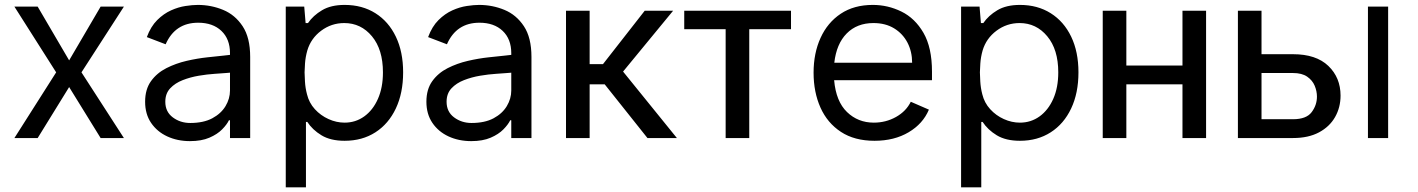

<svg xmlns="http://www.w3.org/2000/svg" viewBox="-20 -573 5886 797"><path d="M136.4 -545.5 267 -322.4 397.7 -545.5H494.3L318.2 -272.7L494.3 0H397.7L267 -211.6L136.4 0H39.8L213.1 -272.7L39.8 -545.5Z M934.7 0V-73.9H930.4Q921.9 -56.1 902 -35.9Q882.1 -15.6 849.1 -1.4Q816.1 12.8 768.5 12.8Q716.6 12.8 674.4 -6.7Q632.1 -26.3 607.2 -62.9Q582.4 -99.4 582.4 -150.6Q582.4 -202.4 606.9 -236.3Q631.4 -270.2 670.6 -290.1Q709.9 -310 754.4 -320.3Q799 -330.6 840.2 -335Q881.4 -339.5 909.1 -342.3L934.7 -345.2V-352.3Q934.7 -410.9 899 -444.8Q863.3 -478.7 802.6 -478.7Q707 -478.7 667.6 -389.2L589.5 -419Q605.8 -463.1 632.6 -489.7Q659.4 -516.3 690 -530Q720.5 -543.7 749.8 -548.1Q779.1 -552.6 801.1 -552.6Q856.5 -552.6 906.2 -532Q956 -511.4 987.2 -464.1Q1018.5 -416.9 1018.5 -336.6V0ZM934.7 -271.3 917.6 -269.9Q900.9 -268.5 870.7 -266.5Q840.6 -264.6 805.4 -258.7Q770.2 -252.8 738.5 -240.4Q706.7 -228 686.4 -206.3Q666.2 -184.7 666.2 -150.6Q666.2 -109 697.3 -85.8Q728.3 -62.5 769.9 -62.5Q824.6 -62.5 861.2 -82Q897.7 -101.6 916.2 -132.5Q934.7 -163.4 934.7 -197.4Z M1166.2 204.5V-545.5H1242.9L1248.6 -477.3H1258.5Q1279.8 -508.5 1316.8 -530.5Q1353.7 -552.6 1410.5 -552.6Q1483.7 -552.6 1538.4 -518.1Q1593 -483.7 1623.2 -420.8Q1653.4 -358 1653.4 -272.7Q1653.4 -186.8 1623.2 -122.9Q1593 -58.9 1538.4 -23.8Q1483.7 11.4 1410.5 11.4Q1351.9 11.4 1314.5 -11.4Q1277 -34.1 1255.7 -66.8H1250V204.5ZM1254.3 -181.8Q1262.8 -146.3 1286.9 -119.9Q1311.1 -93.4 1343.8 -78.7Q1376.4 -63.9 1410.5 -63.9Q1456 -63.9 1492 -89.8Q1528.1 -115.8 1548.8 -162.6Q1569.6 -209.5 1569.6 -272.7Q1569.6 -367.5 1524 -422.4Q1478.3 -477.3 1409.1 -477.3Q1355.8 -477.3 1313.2 -445.5Q1270.6 -413.7 1255.7 -363.6Q1247.9 -335.9 1246.1 -309.5Q1244.3 -283 1244.3 -272.7Q1244.3 -262.1 1245.9 -234.7Q1247.5 -207.4 1254.3 -181.8Z M2102.3 0V-73.9H2098Q2089.5 -56.1 2069.6 -35.9Q2049.7 -15.6 2016.7 -1.4Q1983.7 12.8 1936.1 12.8Q1884.2 12.8 1842 -6.7Q1799.7 -26.3 1774.9 -62.9Q1750 -99.4 1750 -150.6Q1750 -202.4 1774.5 -236.3Q1799 -270.2 1838.2 -290.1Q1877.5 -310 1922.1 -320.3Q1966.6 -330.6 2007.8 -335Q2049 -339.5 2076.7 -342.3L2102.3 -345.2V-352.3Q2102.3 -410.9 2066.6 -444.8Q2030.9 -478.7 1970.2 -478.7Q1874.6 -478.7 1835.2 -389.2L1757.1 -419Q1773.4 -463.1 1800.2 -489.7Q1827.1 -516.3 1857.6 -530Q1888.1 -543.7 1917.4 -548.1Q1946.7 -552.6 1968.8 -552.6Q2024.1 -552.6 2073.9 -532Q2123.6 -511.4 2154.8 -464.1Q2186.1 -416.9 2186.1 -336.6V0ZM2102.3 -271.3 2085.2 -269.9Q2068.5 -268.5 2038.4 -266.5Q2008.2 -264.6 1973 -258.7Q1937.9 -252.8 1906.1 -240.4Q1874.3 -228 1854 -206.3Q1833.8 -184.7 1833.8 -150.6Q1833.8 -109 1864.9 -85.8Q1896 -62.5 1937.5 -62.5Q1992.2 -62.5 2028.8 -82Q2065.3 -101.6 2083.8 -132.5Q2102.3 -163.4 2102.3 -197.4Z M2667.6 0 2490.1 -223H2427.6V0H2329.5V-528.4H2427.6V-306.8H2483L2656.2 -528.4H2774.1L2566.4 -275.9L2789.8 0Z M3263.5 -528.4V-451.7H3090.2V0H2992.2V-451.7H2820.3V-528.4Z M3610.1 11.4Q3527 11.4 3470.7 -25.6Q3414.4 -62.5 3385.8 -126.4Q3357.2 -190.3 3357.2 -271.3Q3357.2 -352.3 3386.2 -415.8Q3415.1 -479.4 3470 -516Q3524.9 -552.6 3603 -552.6Q3665.5 -552.6 3721.8 -525Q3778.1 -497.5 3813.4 -436.6Q3848.7 -375.7 3848.7 -275.6V-240.1H3442.5Q3450.3 -152 3495.9 -108Q3541.5 -63.9 3607.2 -63.9Q3657.3 -63.9 3699.4 -87.5Q3741.5 -111.2 3760.7 -150.6L3835.9 -117.9Q3811.4 -59.3 3751.8 -24Q3692.1 11.4 3610.1 11.4ZM3605.8 -477.3Q3537.3 -477.3 3494.7 -434.1Q3452.1 -391 3443.2 -312.5H3766.3Q3766.3 -358.7 3747 -396Q3727.6 -433.2 3691.6 -455.3Q3655.5 -477.3 3605.8 -477.3Z M3969.5 204.5V-545.5H4046.2L4051.8 -477.3H4061.8Q4083.1 -508.5 4120 -530.5Q4157 -552.6 4213.8 -552.6Q4286.9 -552.6 4341.6 -518.1Q4396.3 -483.7 4426.5 -420.8Q4456.7 -358 4456.7 -272.7Q4456.7 -186.8 4426.5 -122.9Q4396.3 -58.9 4341.6 -23.8Q4286.9 11.4 4213.8 11.4Q4155.2 11.4 4117.7 -11.4Q4080.3 -34.1 4058.9 -66.8H4053.3V204.5ZM4057.5 -181.8Q4066.1 -146.3 4090.2 -119.9Q4114.3 -93.4 4147 -78.7Q4179.7 -63.9 4213.8 -63.9Q4259.2 -63.9 4295.3 -89.8Q4331.3 -115.8 4352.1 -162.6Q4372.9 -209.5 4372.9 -272.7Q4372.9 -367.5 4327.2 -422.4Q4281.6 -477.3 4212.4 -477.3Q4159.1 -477.3 4116.5 -445.5Q4073.9 -413.7 4058.9 -363.6Q4051.1 -335.9 4049.4 -309.5Q4047.6 -283 4047.6 -272.7Q4047.6 -262.1 4049.2 -234.7Q4050.8 -207.4 4057.5 -181.8Z M4655.5 -528.4V-301.1H4888.5V-528.4H4986.5V0H4888.5V-223H4655.5V0H4557.5V-528.4Z M5544.7 -176.1Q5544.7 -127.1 5522 -87.2Q5499.3 -47.2 5455.3 -23.6Q5411.2 0 5347.3 0H5118.6V-528.4H5216.6V-348H5347.3Q5443.2 -348 5494 -299.4Q5544.7 -250.7 5544.7 -176.1ZM5216.6 -78.1H5347.3Q5402.7 -78.1 5424.7 -107.4Q5446.7 -136.7 5446.7 -171.9Q5446.7 -194.6 5437.3 -217.2Q5427.9 -239.7 5406.1 -254.8Q5384.2 -269.9 5347.3 -269.9H5216.6ZM5742.2 -545.5V0H5658.4V-545.5Z"/></svg>

Font: Inter UI
Style: Regular
Weight: 400
Designer: Rasmus Andersson
Foundry: rsms
Version: Version 2.2